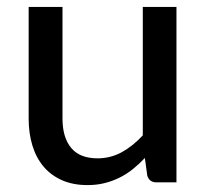

<svg xmlns="http://www.w3.org/2000/svg" viewBox="-20 -528 599 556"><path d="M491 -508V0H432.5Q412.5 0 406.5 -19.5L399.5 -70.5Q383 -53 365 -38.5Q347 -24 326.5 -13.8Q306 -3.5 283 2.2Q260 8 233.5 8Q191.5 8 159.8 -6Q128 -20 106.5 -45.2Q85 -70.5 74 -106Q63 -141.5 63 -184.5V-508H161V-184.5Q161 -130 186 -99.8Q211 -69.5 262.5 -69.5Q300 -69.5 332.5 -87.2Q365 -105 393.5 -136V-508Z"/></svg>

Font: LatoLatin Medium
Style: Regular
Weight: 500
Designer: Lukasz Dziedzic with Adam Twardoch and Botio Nikoltchev
Foundry: tyPoland Lukasz Dziedzic
Version: Version 2.015; 2015-08-06; http://www.latofonts.com/